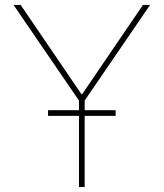

<svg xmlns="http://www.w3.org/2000/svg" viewBox="-20 -747 654 767"><path d="M34.1 -727.3H62.5L305.4 -370.7H308.2L551.1 -727.3H579.5L318.2 -345.2V0H295.5V-345.2ZM171.9 -284.1V-306.8H441.8V-284.1Z"/></svg>

Font: Inter Thin BETA
Style: Regular
Weight: 100
Designer: Rasmus Andersson
Foundry: rsms
Version: Version 3.011;git-f93a4a705